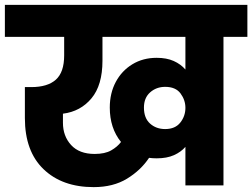

<svg xmlns="http://www.w3.org/2000/svg" viewBox="-37 -760 1034 787"><path d="M347 7Q218 7 141.5 -66.5Q65 -140 65 -276V-403H91Q158 -403 192 -433.5Q226 -464 226 -533V-609H-17V-740H977V-609H879V0H723V-158Q705 -137 676 -124Q647 -111 605 -111Q589 -111 574 -113Q540 -62 483.5 -27.5Q427 7 347 7ZM221 -257Q221 -202 254.5 -165.5Q288 -129 351 -129Q393 -129 418.5 -143.5Q444 -158 459 -178Q413 -235 413 -319Q413 -378 437.5 -424Q462 -470 505.5 -496.5Q549 -523 605 -523Q646 -523 675 -510Q704 -497 723 -475V-609H383V-511Q383 -411 338 -357Q293 -303 221 -294ZM553 -319Q553 -276 578 -253.5Q603 -231 640 -231Q681 -231 702 -257.5Q723 -284 723 -318Q723 -350 703 -377Q683 -404 640 -404Q604 -404 578.5 -381.5Q553 -359 553 -319Z"/></svg>

Font: Poppins
Style: Bold
Weight: 700
Designer: Ninad Kale (Devanagari), Jonny Pinhorn (Latin)
Version: Version 5.002